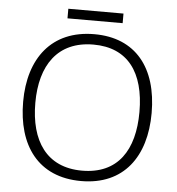

<svg xmlns="http://www.w3.org/2000/svg" viewBox="-57 -894 882 957"><g transform="rotate(5 384.0 -415.0)"><path d="M522 -840H246V-792H522ZM705 -358C705 -585 593 -725 387 -725C173 -725 62 -576 62 -359C62 -141 168 10 384 10C597 10 705 -140 705 -358ZM123 -359C123 -547 208 -673 387 -673C558 -673 644 -557 644 -358C644 -167 563 -42 384 -42C206 -42 123 -169 123 -359Z"/></g></svg>

Font: Noto Sans Meetei Mayek Light
Style: Regular
Weight: 300
Designer: Monotype Design Team and Neelakash Kshetrimayum
Foundry: Monotype Imaging Inc.
Version: Version 2.002